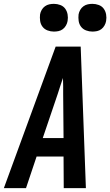

<svg xmlns="http://www.w3.org/2000/svg" viewBox="-39 -977 572 997"><path d="M-19 0 250 -735H380L407 0H292L291 -164H151L96 0ZM291 -260 289 -490Q289 -510 289 -530.5Q289 -551 288 -572Q281 -551 274 -530.5Q267 -510 261 -490L183 -260ZM441 -813Q424 -813 408 -819Q392 -825 382 -838Q372 -851 369.5 -868Q367 -885 369 -902Q371 -914 377.5 -925.5Q384 -937 394.5 -944.5Q405 -952 417 -954.5Q429 -957 441 -957Q458 -957 474 -951Q490 -945 499.5 -932Q509 -919 512 -902Q515 -885 512 -868Q510 -856 503.5 -844.5Q497 -833 487 -825.5Q477 -818 465 -815.5Q453 -813 441 -813ZM241 -813Q224 -813 208 -819Q192 -825 182 -838Q172 -851 169.5 -868Q167 -885 169 -902Q171 -914 177.5 -925.5Q184 -937 194.5 -944.5Q205 -952 217 -954.5Q229 -957 241 -957Q258 -957 274 -951Q290 -945 299.5 -932Q309 -919 312 -902Q315 -885 312 -868Q310 -856 303.5 -844.5Q297 -833 287 -825.5Q277 -818 265 -815.5Q253 -813 241 -813Z"/></svg>

Font: Iosevka Oblique
Style: Bold
Weight: 700
Italic angle: -9°
Monospace: yes
Designer: Belleve Invis
Foundry: Belleve Invis
Version: Version 32.5.0; ttfautohint (v1.8.4)